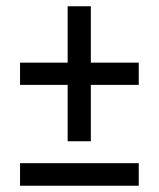

<svg xmlns="http://www.w3.org/2000/svg" viewBox="-20 -593 507 613"><path d="M196 -142H270V-322H423V-393H270V-573H196V-393H44V-322H196ZM44 0H423V-72H44Z"/></svg>

Font: Noto Serif Condensed ExtraBold
Style: Regular
Weight: 800
Width: 3
Designer: Monotype Design Team
Foundry: Monotype Imaging Inc.
Version: Version 2.013